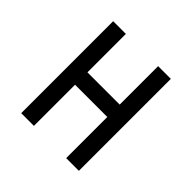

<svg xmlns="http://www.w3.org/2000/svg" viewBox="-209 -1076 1283 1283"><g transform="rotate(45 432.5 -434.5)"><path d="M160.2 0H280.3V-388.7H585V0H705.1V-869.1H585V-505.9H280.3V-869.1H160.2Z"/></g></svg>

Font: OCR-B
Style: Regular
Weight: 400
Version: 1.1